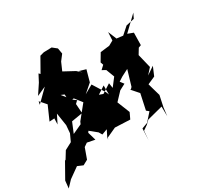

<svg xmlns="http://www.w3.org/2000/svg" viewBox="-236 -1158 1570 1532"><g transform="rotate(-30 549.0 -392.5)"><path d="M769 0 800 -30 943 -67 944 23 953 -53 975 -156C961 -206 946 -255 933 -305L920 -264L940 -272L1012 -304L1046 -384L974 -335L1021 -387L990 -514L1021 -565L1045 -574L1047 -688L996 -707L1123 -829L1101 -784L1025 -767L961 -710L903 -717L871 -795L867 -720L824 -696L740 -686L698 -615L707 -589L674 -558L707 -540L736 -464L680 -391L673 -438L592 -386L531 -408L497 -386L489 -354L627 -444L628 -360L616 -389L547 -499L468 -454L544 -520L573 -625L511 -643L533 -618L495 -653L397 -706L429 -779L468 -830L459 -882L419 -914L346 -912L309 -902L237 -775L225 -787L191 -722L132 -633L216 -671L109 -565L115 -594L165 -537L109 -410L155 -413L153 -358L192 -436L210 -319L204 -248L174 -183L108 -148L68 -83L60 -78L-18 60L-25 129L27 74L121 7L170 28L216 3L251 -94L283 -116L354 -102L332 -178L378 -247L367 -327L342 -281L227 -228L266 -322L368 -339L362 -426L383 -446L389 -445L356 -470L292 -550L322 -537L325 -467L369 -474L420 -409L322 -288L309 -258L321 -208L405 -140L423 -110L474 -129L439 -59L450 -52L439 -63L537 -108L675 -102L701 -157L697 -167L655 -272L723 -344L778 -373L753 -406L809 -442L743 -471L790 -430L856 -464L814 -323L798 -306L861 -285L792 -311L850 -245L819 -101L841 -83L778 -12L724 8L719 115L726 30Z"/></g></svg>

Font: Hussar Lance
Style: ExBdObl
Weight: 700
Foundry: Cannot Into Space Fonts, PlusOne Fonts
Version: Version 2.270